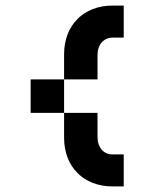

<svg xmlns="http://www.w3.org/2000/svg" viewBox="-20 -669 554 689"><path d="M384 -534H424V-649H384C280 -649 210 -579 210 -474V-384H330V-474C330 -508 352 -534 384 -534ZM90 -264H210V-384H90ZM210 -175C210 -70 280 0 384 0H424V-115H384C352 -114 330 -141 330 -175V-264H210Z"/></svg>

Font: Grotesk 03
Style: Bold
Weight: 500
Designer: Frank Adebiaye, contributions by Jérémy Landes, Ariel Martín Pérez
Foundry: Velvetyne Type Foundry
Version: Version 3.000;Glyphs 3.1.2 (3150)